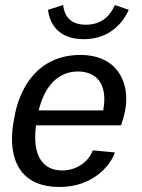

<svg xmlns="http://www.w3.org/2000/svg" viewBox="-20 -737 573 773"><path d="M173.3 -697.5C180 -640.8 215.8 -579.2 316.7 -579.2C417.5 -579.2 473.3 -640.8 498.3 -697.5L442.5 -716.7C426.7 -680.8 395.8 -637.5 325.8 -637.5C255.8 -637.5 238.3 -680.8 234.2 -716.7ZM33.3 -238.3C30 -218.3 28.3 -197.5 28.3 -177.5C28.3 -79.2 71.7 15.8 220 15.8C351.7 15.8 425 -69.2 442.5 -123.3L353.3 -131.7C341.7 -95.8 297.5 -50.8 230.8 -50.8C158.3 -50.8 121.7 -100.8 121.7 -184.2C121.7 -199.2 122.5 -215 125 -232.5H467.5C475 -255 481.7 -277.5 485 -300C487.5 -313.3 488.3 -325.8 488.3 -339.2C488.3 -434.2 430.8 -515.8 304.2 -515.8C128.3 -515.8 55.8 -376.7 37.5 -261.7ZM135.8 -292.5C159.2 -390 214.2 -449.2 293.3 -449.2C356.7 -449.2 400 -413.3 400 -338.3C400 -326.7 399.2 -314.2 396.7 -300.8C396.7 -298.3 395.8 -295 395.8 -292.5Z"/></svg>

Font: Boon Medium
Style: Italic
Weight: 500
Italic angle: -9°
Designer: Sungsit Sawaiwan
Foundry: FontUni
Version: Version 3.0